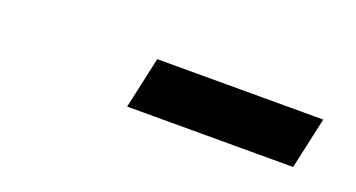

<svg xmlns="http://www.w3.org/2000/svg" viewBox="-25 -851 649 350"><g transform="rotate(20 300.0 -676.0)"><path d="M219 -626 241 -726H563L541 -626Z"/></g></svg>

Font: Red Hat Text VF
Style: Italic
Weight: 400
Italic angle: -12°
Designer: Pentagram, MCKL
Foundry: Pentagram, MCKL
Version: Version 1.023